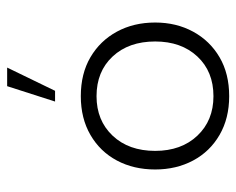

<svg xmlns="http://www.w3.org/2000/svg" viewBox="-82 -569 661 537"><g transform="rotate(-90 248.5 -300.5)"><path d="M248 10Q186 10 139.5 -17Q93 -44 68 -91Q43 -138 43 -197Q43 -257 68 -304Q93 -351 139.5 -378Q186 -405 248 -405Q311 -405 357 -378Q403 -351 428.5 -304Q454 -257 454 -197Q454 -138 428.5 -91Q403 -44 357 -17Q311 10 248 10ZM248 -34Q317 -34 359 -79Q401 -124 401 -197Q401 -271 359 -316Q317 -361 248 -361Q180 -361 137.5 -316Q95 -271 95 -197Q95 -124 137.5 -79Q180 -34 248 -34ZM233 -477 276 -611H328L263 -477Z"/></g></svg>

Font: Rokkitt SemiBold Light
Style: Regular
Weight: 300
Version: Version 3.103